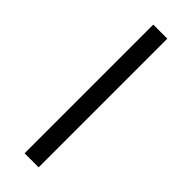

<svg xmlns="http://www.w3.org/2000/svg" viewBox="-240 -730 750 750"><g transform="rotate(45 134.5 -355.5)"><path d="M173.8 -710.9V0H96.2V-710.9Z"/></g></svg>

Font: Vazirmatn UI Light
Style: Regular
Weight: 300
Designer: Saber Rastikerdar
Foundry: Saber Rastikerdar
Version: Version 33.003